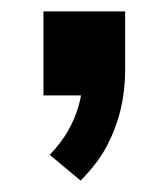

<svg xmlns="http://www.w3.org/2000/svg" viewBox="-20 -167 293 336"><path d="M121 149 67 104Q87 83 99 62Q111 41 117.5 18.5Q124 -4 125 -28L151 0H56V-147H199V-45Q199 -8 191 25Q183 58 167 88.5Q151 119 121 149Z"/></svg>

Font: Nunitoga
Style: Bold
Weight: 700
Designer: Vernon Adams
Foundry: Vernon Adams
Version: Version 1.0